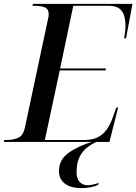

<svg xmlns="http://www.w3.org/2000/svg" viewBox="-41 -734 705 993"><path d="M-21 0 -19 -10H-6Q26 -10 52.5 -21Q79 -32 88 -75L207 -634Q211 -649 211 -659Q211 -688 190.5 -696Q170 -704 140 -704H127L129 -714H644L611 -536H601Q603 -546 605.5 -565.5Q608 -585 608 -599Q608 -627 601.5 -651Q595 -675 576.5 -689.5Q558 -704 520 -704H338L270 -380H507L505 -370H268L191 -10H396Q442 -10 471 -27.5Q500 -45 517 -73Q534 -101 545 -134L560 -178H570L525 0ZM380 239Q326 239 295 216Q264 193 264 150Q264 92 314.5 56Q365 20 440 -2H461Q433 11 409 29.5Q385 48 370 78.5Q355 109 355 157Q355 189 370.5 206.5Q386 224 413 224Q422 224 437 221Q452 218 469 212L467 222Q450 230 427 234.5Q404 239 380 239Z"/></svg>

Font: Noto Serif Display Medium
Style: Italic
Weight: 500
Italic angle: -12°
Designer: Monotype Design Team
Foundry: Monotype Imaging Inc.
Version: Version 2.009